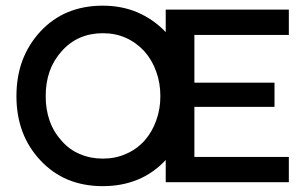

<svg xmlns="http://www.w3.org/2000/svg" viewBox="-20 -633 1062 667"><path d="M336.9 13.7Q403.3 13.7 458 -8.8Q512.7 -31.2 555.7 -77.1Q555.7 -51.8 555.7 0Q663.1 0 983.4 0Q983.4 -22.5 983.4 -87.9Q901.4 -87.9 655.3 -87.9Q655.3 -131.8 655.3 -261.7Q724.6 -261.7 933.6 -261.7Q933.6 -283.2 933.6 -345.7Q864.3 -345.7 655.3 -345.7Q655.3 -387.7 655.3 -511.7Q737.3 -511.7 983.4 -511.7Q983.4 -534.2 983.4 -599.6Q876 -599.6 555.7 -599.6Q555.7 -580.1 555.7 -521.5Q512.7 -566.4 458 -589.8Q403.3 -613.3 336.9 -613.3Q270.5 -613.3 215.8 -590.8Q162.1 -568.4 120.1 -523.4Q78.1 -477.5 57.6 -421.9Q37.1 -366.2 37.1 -298.8Q37.1 -232.4 57.6 -176.8Q78.1 -121.1 120.1 -76.2Q162.1 -31.2 215.8 -8.8Q270.5 13.7 336.9 13.7ZM336.9 -82Q293.9 -82 257.8 -97.7Q221.7 -112.3 194.3 -143.6Q166 -174.8 152.3 -213.9Q138.7 -252.9 138.7 -298.8Q138.7 -345.7 152.3 -384.8Q166 -423.8 194.3 -455.1Q221.7 -486.3 257.8 -502Q293.9 -517.6 336.9 -517.6Q380.9 -517.6 416 -502Q452.1 -486.3 481.4 -455.1Q508.8 -423.8 522.5 -384.8Q537.1 -345.7 537.1 -298.8Q537.1 -252.9 522.5 -213.9Q508.8 -174.8 481.4 -143.6Q452.1 -112.3 416 -97.7Q380.9 -82 336.9 -82Z"/></svg>

Font: TextaAlt
Style: Bold
Weight: 400
Designer: Daniel Hernandez & Miguel Hernandez
Version: Version 1.005;com.myfonts.easy.latinotype.texta.alt-bold.wfk